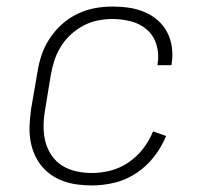

<svg xmlns="http://www.w3.org/2000/svg" viewBox="-20 -558 640 586"><path d="M261 8Q238 8 215.5 5Q193 2 172.5 -5.5Q152 -13 134.5 -25.5Q117 -38 104 -55Q91 -72 83 -92.5Q75 -113 72 -135Q69 -157 70.5 -180Q72 -203 75 -226L94 -336Q98 -363 106.5 -389Q115 -415 131 -439.5Q147 -464 168.5 -483.5Q190 -503 216 -515.5Q242 -528 269 -533Q296 -538 323 -538Q349 -538 373.5 -534.5Q398 -531 420.5 -521.5Q443 -512 461 -496.5Q479 -481 490 -460Q501 -439 504.5 -414Q508 -389 504 -364Q504 -363 503.5 -361.5Q503 -360 503 -359H460Q461 -360 461 -361Q461 -362 461 -363Q466 -392 458 -420Q450 -448 429.5 -466.5Q409 -485 381 -492.5Q353 -500 323 -500Q301 -500 278.5 -495.5Q256 -491 235 -480Q214 -469 196 -452.5Q178 -436 165.5 -415.5Q153 -395 146 -373.5Q139 -352 135 -329L117 -219Q113 -195 113 -170.5Q113 -146 119 -124Q125 -102 138 -83Q151 -64 170.5 -52Q190 -40 213.5 -35Q237 -30 261 -30Q289 -30 318 -37.5Q347 -45 372.5 -62.5Q398 -80 417 -104.5Q436 -129 447 -157L487 -143Q473 -109 450 -79.5Q427 -50 396 -29.5Q365 -9 330 -0.5Q295 8 261 8Z"/></svg>

Font: Iosevka Curly Slab XLtEx
Style: Italic
Weight: 200
Width: 7
Italic angle: -9°
Monospace: yes
Designer: Belleve Invis
Foundry: Belleve Invis
Version: Version 11.1.0; ttfautohint (v1.8.3)